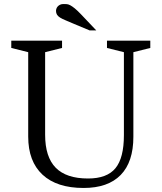

<svg xmlns="http://www.w3.org/2000/svg" viewBox="-20 -922 805 953"><path d="M595 -663V-251Q595 -138 553 -87Q511 -36 417 -36Q309 -36 256.5 -89.5Q204 -143 204 -253V-663L288 -684V-720H36V-684L120 -663V-244Q120 -121 191 -55Q262 11 395 11Q516 11 579 -53.5Q642 -118 642 -243V-663L726 -684V-720H511V-684ZM458 -771 383 -850Q364 -870 351 -880.5Q338 -891 328.5 -896Q319 -901 311 -901.5Q303 -902 295 -902Q285 -902 278 -898.5Q271 -895 266.5 -890Q262 -885 260 -879Q258 -873 258 -868Q258 -857 263 -849Q268 -841 278.5 -834.5Q289 -828 306 -821Q323 -814 346 -804L425 -771Z"/></svg>

Font: GradeGX
Style: Regular
Weight: 100
Width: 1
Designer: Adam Twardoch
Foundry: Adam Twardoch
Version: Version 2.002; DEVELOPMENT